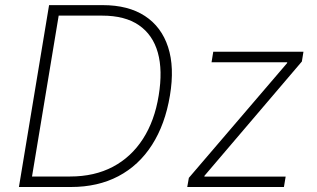

<svg xmlns="http://www.w3.org/2000/svg" viewBox="-20 -748 1268 768"><path d="M263.7 0H80.6L87.4 -42H260.7Q357.9 -42 431.4 -80.8Q504.9 -119.6 551.8 -192.4Q598.6 -265.1 614.7 -365.7Q631.3 -466.3 611.3 -537.6Q591.3 -608.9 535.6 -647.2Q480 -685.5 388.7 -685.5H192.4L199.7 -727.5H390.6Q493.2 -727.5 559.6 -684.1Q626 -640.6 652.3 -559.8Q678.7 -479 659.7 -365.7Q640.6 -250.5 588.1 -168.5Q535.6 -86.4 453.6 -43.2Q371.6 0 263.7 0ZM221.7 -727.5 101.1 0H55.7L176.3 -727.5ZM729 0 735.4 -36.6 1128.4 -495.6 1128.9 -499H826.2L833 -541H1193.8L1187.5 -502L797.9 -44.9L797.4 -41.5H1122.6L1115.7 0Z"/></svg>

Font: Inter 17pt ExtraLight
Style: Italic
Weight: 250
Italic angle: -9.3988°
Version: Version 4.001;git-66647c0bb